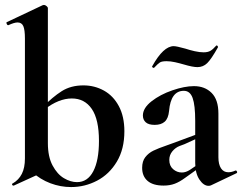

<svg xmlns="http://www.w3.org/2000/svg" viewBox="-20 -745 981 778"><path d="M110 -48 174 -165Q174 -110 193 -74.5Q212 -39 239 -23Q266 -7 292 -7Q335 -7 358 -51Q381 -95 381 -174Q381 -261 352 -303.5Q323 -346 271 -346Q218 -346 161 -302L152 -310Q193 -352 230 -375.5Q267 -399 318 -399Q363 -399 401 -378Q439 -357 461.5 -315Q484 -273 484 -213Q484 -141 453.5 -90Q423 -39 373.5 -13Q324 13 268 13Q225 13 184 -2.5Q143 -18 110 -48ZM34 7Q30 7 29 3Q28 -1 32 -2Q56 -16 68.5 -40.5Q81 -65 81 -103V-589Q81 -624 74.5 -639Q68 -654 51 -654Q38 -654 14 -643H13Q9 -643 7 -648.5Q5 -654 7 -655L153 -724L158 -725Q163 -725 168.5 -720.5Q174 -716 174 -712V-56L36 7Z M825 8Q805 8 788 -17.5Q771 -43 771 -85V-255Q771 -319 760.5 -348Q750 -377 725 -377Q672 -377 665 -295Q662 -265 647.5 -252Q633 -239 607 -239Q582 -239 570.5 -249.5Q559 -260 559 -277Q559 -307 594 -334.5Q629 -362 678.5 -379Q728 -396 766 -396Q810 -396 837.5 -368.5Q865 -341 865 -285V-108Q865 -79 875.5 -63Q886 -47 905 -47Q919 -47 934 -54H935Q939 -54 940.5 -49.5Q942 -45 938 -43L835 6Q831 8 825 8ZM556 -65Q556 -92 569 -108.5Q582 -125 601.5 -134.5Q621 -144 656 -156L681 -165L781 -202L785 -187L728 -161Q725 -160 708 -153.5Q691 -147 678.5 -132Q666 -117 666 -97Q666 -73 681.5 -59.5Q697 -46 717 -46Q733 -46 750 -57L800 -91L801 -75L731 -25Q708 -8 688 -0.5Q668 7 643 7Q600 7 578 -12Q556 -31 556 -65ZM856 -560 858 -561Q860 -561 862 -558Q864 -555 863 -553Q836 -505 819.5 -489Q803 -473 780 -473Q761 -473 724 -484Q707 -489 689 -493Q671 -497 655 -497Q636 -497 628 -492Q620 -487 604 -470H603Q600 -470 597.5 -472.5Q595 -475 597 -477Q642 -558 684 -558Q695 -558 731 -548Q749 -542 769 -537.5Q789 -533 805 -533Q822 -533 832.5 -539Q843 -545 856 -560Z"/></svg>

Font: Cormorant Garamond
Style: Bold
Weight: 700
Designer: Christian Thalmann (Catharsis Fonts)
Foundry: Catharsis Fonts
Version: Version 4.000